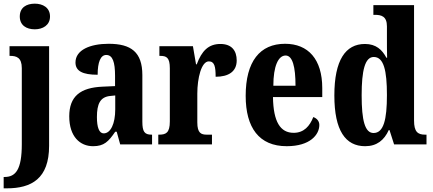

<svg xmlns="http://www.w3.org/2000/svg" viewBox="-38 -788 2361 1048"><path d="M152 -628C195 -628 235 -650 235 -698C235 -747 195 -768 152 -768C106 -768 70 -747 70 -698C70 -650 106 -628 152 -628ZM-18 240H-1C134 240 230 187 230 8V-536H14V-483H17C52 -483 81 -474 81 -416V-1C81 137 48 178 -13 178H-18Z M470 10C530 10 554 -15 591 -69H599L618 0H792V-53H789C751 -53 739 -69 739 -124V-378C739 -504 677 -549 555 -549C455 -549 374 -516 374 -447C374 -400 413 -380 495 -380C495 -449 511 -488 542 -488C577 -488 590 -449 590 -374V-318L523 -315C400 -310 340 -262 340 -153C340 -42 399 10 470 10ZM528 -60C503 -60 491 -93 491 -149C491 -221 509 -258 562 -264L591 -267V-191C591 -113 566 -60 528 -60Z M826 0H1119V-53H1091C1060 -53 1039 -61 1039 -120V-277C1039 -361 1061 -453 1102 -453C1133 -453 1139 -424 1139 -369C1209 -369 1254 -397 1254 -458C1254 -510 1228 -548 1165 -548C1100 -548 1063 -510 1036 -437H1032L1015 -536H832V-483H836C871 -483 889 -474 889 -415V-125C889 -62 867 -53 830 -53H826Z M1527 10C1655 10 1705 -53 1705 -106C1705 -128 1690 -143 1672 -149C1653 -100 1621 -63 1565 -63C1492 -63 1454 -123 1452 -258H1721V-307C1721 -465 1644 -549 1518 -549C1381 -549 1303 -453 1303 -265C1303 -91 1376 10 1527 10ZM1575 -320H1454C1454 -427 1481 -485 1521 -485C1559 -485 1575 -423 1575 -320Z M1955 10C2019 10 2059 -23 2084 -78H2088L2113 0H2290V-53H2282C2242 -53 2222 -69 2222 -130V-760H2000V-707H2008C2044 -707 2074 -699 2074 -644V-583C2074 -545 2074 -503 2075 -473H2071C2048 -516 2015 -548 1954 -548C1848 -548 1787 -460 1787 -267C1787 -75 1848 10 1955 10ZM2001 -62C1954 -62 1936 -130 1936 -268C1936 -403 1954 -477 2002 -477C2057 -477 2074 -403 2074 -269C2074 -135 2056 -62 2001 -62Z"/></svg>

Font: Noto Serif Georgian ExtraCondensed ExtraBold
Style: Regular
Weight: 800
Width: 2
Designer: Monotype Design Team, Akaki Razmadze
Foundry: Google LLC
Version: Version 2.003